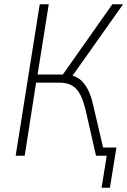

<svg xmlns="http://www.w3.org/2000/svg" viewBox="-20 -725 593 894"><path d="M453 149 477 0H442L448 -38H522L492 149ZM53 0 165 -705H207L155 -378H287L262 -363L503 -705H553L309 -360L299 -376Q330 -373 351.5 -356Q373 -339 388.5 -309.5Q404 -280 413 -239L469 0H427L379 -211Q363 -280 336 -310Q309 -340 258 -340H148L95 0Z"/></svg>

Font: Nunito Sans 10pt Condensed ExtraLight
Style: Italic
Weight: 250
Width: 3
Italic angle: -9°
Designer: Vernon Adams
Foundry: Vernon Adams
Version: Version 3.101;gftools[0.9.27]